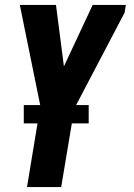

<svg xmlns="http://www.w3.org/2000/svg" viewBox="-20 -540 540 775"><path d="M89 215 143 -112 60 -520H206L238 -272L354 -520H488L483 -489L280 -102L227 215ZM76 -42V-116H338V-42Z"/></svg>

Font: Iosevka SS04 Heavy Oblique
Style: Regular
Weight: 900
Italic angle: -9°
Monospace: yes
Designer: Belleve Invis
Foundry: Belleve Invis
Version: Version 19.0.0; ttfautohint (v1.8.4)